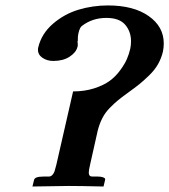

<svg xmlns="http://www.w3.org/2000/svg" viewBox="-20 -678 616 699"><path d="M573.2 -490.2Q567.4 -465.8 555.4 -444.6Q543.5 -423.3 522.5 -403.1Q501.5 -382.8 486.8 -371.1Q472.2 -359.4 443.8 -338.9Q420.9 -322.3 409.2 -312.5Q397 -302.7 380.1 -285.6Q363.3 -268.6 352.8 -248.3Q342.3 -228 335.9 -203.1L308.1 -79.1Q303.2 -58.6 303.2 -49.8Q303.2 -35.2 315.9 -35.2H335.9Q346.2 -35.2 352.8 -33.2Q359.4 -31.2 361.3 -29.1Q363.3 -26.9 362.8 -23.9L356.9 1Q271 -1 230 -1L98.1 1L104 -22.9Q106.4 -35.2 138.2 -35.2H157.2Q165.5 -35.2 170.9 -41.3Q176.3 -47.4 178.5 -54.2Q180.7 -61 185.1 -78.1L246.1 -345.2Q288.1 -345.2 323 -356.4Q357.9 -367.7 379.6 -383.8Q401.4 -399.9 417.7 -422.4Q434.1 -444.8 441.9 -462.9Q449.7 -481 454.1 -500Q457 -513.2 457 -527.8Q457 -563 435.8 -587.9Q414.6 -612.8 367.2 -612.8Q316.4 -612.8 278.8 -584Q270.5 -579.1 265.1 -555.2Q263.2 -547.9 263.2 -528.8H262.2Q264.2 -513.2 262.2 -507.8Q257.3 -487.3 233.6 -471.7Q210 -456.1 173.8 -456.1Q151.9 -456.1 135 -467.3Q118.2 -478.5 118.2 -497.1Q118.2 -502 119.1 -504.9Q130.9 -555.2 172.4 -591.1Q213.9 -627 265.6 -642.6Q317.4 -658.2 373 -658.2Q466.3 -658.2 521.2 -619.6Q576.2 -581.1 576.2 -520Q576.2 -504.9 573.2 -490.2Z"/></svg>

Font: Linux Libertine G
Style: Semibold Italic
Weight: 600
Italic angle: -11.5°
Designer: Philipp H. Poll
Foundry: Philipp H. Poll
Version: Version 5.1.1